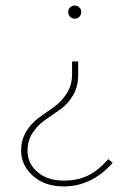

<svg xmlns="http://www.w3.org/2000/svg" viewBox="-20 -473 481 690"><path d="M249 -406Q238 -406 231.5 -413Q225 -420 225 -430Q225 -439 231.5 -446Q238 -453 249 -453Q259 -453 265.5 -446Q272 -439 272 -430Q272 -420 265.5 -413Q259 -406 249 -406ZM209 197Q141 197 98.5 159Q56 121 56 69Q56 29 75 -1.5Q94 -32 121 -51Q148 -70 174.5 -89Q201 -108 220 -137.5Q239 -167 239 -206V-252H261V-204Q261 -162 242.5 -130.5Q224 -99 197 -80Q170 -61 143 -42.5Q116 -24 97.5 4Q79 32 79 69Q79 115 115 145.5Q151 176 209 176Q259 176 296 158Q333 140 369 99L385 112Q310 197 209 197Z"/></svg>

Font: FiraGO Thin
Style: Regular
Weight: 100
Designer: bBox Type
Foundry: bBox Type GmbH
Version: Version 1.001;PS 001.001;hotconv 1.0.88;makeotf.lib2.5.64775